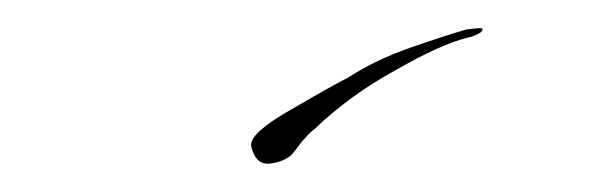

<svg xmlns="http://www.w3.org/2000/svg" viewBox="-20 -608 439 137"><path d="M159.2 -503.9Q159.2 -504.9 159.2 -504.9Q159.2 -513.7 188.5 -530.3Q218.8 -547.9 228.5 -552.7Q248 -565.4 273.4 -574.2Q298.8 -583 312.5 -586.9Q319.3 -587.9 322.3 -587.9Q325.2 -587.9 324.2 -586.9Q324.2 -585.9 323.2 -585Q318.4 -582 313.5 -581.1Q293.9 -576.2 261.7 -557.6Q229.5 -540 204.1 -515.6Q201.2 -513.7 195.3 -506.8Q189.5 -499 187.5 -497.1Q181.6 -492.2 171.9 -491.2Q170.9 -491.2 170.9 -491.2Q162.1 -491.2 159.2 -503.9Z"/></svg>

Font: Margalida Font
Style: Regular
Weight: 400
Designer: Mateu Riera. mateurierasureda@hotmail.com
Version: Version 1.0